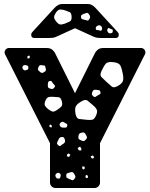

<svg xmlns="http://www.w3.org/2000/svg" viewBox="-20 -940 750 960"><path d="M257 0Q246 0 238 -8Q230 -16 230 -27V-224L5 -669Q3 -673 3 -678Q3 -687 9.5 -693.5Q16 -700 25 -700H213Q233 -700 243 -690Q253 -680 255 -675L355 -474L455 -675Q457 -680 467 -690Q477 -700 497 -700H685Q694 -700 700.5 -693.5Q707 -687 707 -678Q707 -673 705 -669L480 -224V-27Q480 -16 472 -8Q464 0 453 0ZM130 -655 126 -663 117 -658V-648H126ZM594 -571Q589 -598 582 -612Q575 -626 548 -629Q519 -633 509 -621.5Q499 -610 487 -584Q478 -564 487 -555Q496 -546 512 -531Q529 -516 538.5 -507.5Q548 -499 567 -509Q589 -521 594 -533.5Q599 -546 594 -571ZM110 -614Q100 -617 94 -609Q89 -601 96 -593Q102 -586 110 -589Q117 -591 119.5 -593Q122 -595 122 -602Q122 -608 119 -610.5Q116 -613 110 -614ZM207 -604Q206 -612 201.5 -612.5Q197 -613 189 -614Q183 -615 179.5 -613.5Q176 -612 173 -606Q170 -599 169.5 -594.5Q169 -590 175 -585Q182 -578 187 -576Q192 -574 200 -579Q209 -584 209.5 -589.5Q210 -595 207 -604ZM245 -523Q240 -529 238 -533Q236 -537 228 -535Q221 -532 220 -527.5Q219 -523 219 -514Q219 -506 221 -502.5Q223 -499 231 -497Q239 -494 243.5 -495.5Q248 -497 253 -504Q257 -510 253.5 -513.5Q250 -517 245 -523ZM461 -491Q453 -492 449 -490Q445 -488 442 -481Q439 -473 439.5 -468.5Q440 -464 447 -458Q453 -453 457 -455.5Q461 -458 467 -462Q475 -467 479.5 -469Q484 -471 482 -480Q480 -488 475 -489Q470 -490 461 -491ZM289 -434Q284 -453 273 -454Q262 -455 243 -456Q227 -457 219.5 -453Q212 -449 206 -434Q201 -420 204.5 -412.5Q208 -405 220 -395Q233 -385 241 -382.5Q249 -380 262 -388Q279 -399 286.5 -407Q294 -415 289 -434ZM446 -413Q428 -429 417.5 -437Q407 -445 387 -433Q364 -420 358.5 -407Q353 -394 358 -369Q363 -346 376.5 -345Q390 -344 413 -341Q432 -339 442 -341.5Q452 -344 460 -362Q468 -380 464.5 -390Q461 -400 446 -413ZM301 -328Q293 -334 285 -328Q280 -324 278.5 -321Q277 -318 279 -312Q283 -302 295 -302Q303 -302 308.5 -302Q314 -302 316 -311Q318 -319 313 -321Q308 -323 301 -328ZM239 -311 233 -318 225 -311 231 -304 239 -303ZM410 -265Q406 -273 402 -276Q398 -279 389 -277Q380 -275 376.5 -271Q373 -267 372 -257Q371 -248 374.5 -244.5Q378 -241 386 -238Q394 -234 398.5 -234.5Q403 -235 409 -242Q415 -248 415 -252.5Q415 -257 410 -265ZM305 -239Q303 -247 301 -250.5Q299 -254 292 -255Q278 -256 273 -243Q268 -233 265.5 -227Q263 -221 271 -214Q279 -207 284 -212Q289 -217 298 -222Q307 -228 305 -239ZM386 -199 380 -207 368 -200 374 -188H387ZM332 -166 323 -173 316 -168 314 -159 325 -155ZM444 -163 433 -158 438 -149 445 -147 451 -154ZM403 -106 392 -109 391 -98 398 -92 404 -98ZM350 -72Q346 -79 341 -79.5Q336 -80 327 -77Q319 -75 315 -72.5Q311 -70 311 -61Q311 -53 315 -50.5Q319 -48 326 -45Q335 -42 340 -39.5Q345 -37 351 -44Q358 -52 357 -57.5Q356 -63 350 -72ZM279 -73Q270 -79 263 -73Q254 -66 258 -57Q262 -46 273 -47Q279 -47 280 -50Q281 -53 283 -59Q285 -69 279 -73ZM420 -61 410 -66 407 -56 411 -49 419 -51ZM152 -750Q136 -750 136 -766Q136 -774 141 -779L253 -901Q271 -920 290 -920H420Q439 -920 457 -901L569 -779Q574 -774 574 -766Q574 -750 558 -750H487Q477 -750 467.5 -751Q458 -752 447 -757L355 -799L263 -757Q253 -752 243 -751Q233 -750 223 -750ZM338 -857Q337 -876 327.5 -880Q318 -884 300 -890Q284 -894 276 -891.5Q268 -889 259 -876Q250 -862 250.5 -853.5Q251 -845 261 -832Q271 -820 279 -818Q287 -816 302 -821Q320 -828 329.5 -833Q339 -838 338 -857ZM424 -870Q418 -877 413 -875.5Q408 -874 400 -871Q392 -868 388 -865Q384 -862 385 -854Q386 -846 390.5 -844.5Q395 -843 403 -841Q411 -839 416 -837.5Q421 -836 426 -843Q431 -851 430.5 -856.5Q430 -862 424 -870ZM485 -810Q477 -817 467 -811Q457 -806 459 -795Q460 -790 463.5 -790Q467 -790 473 -789Q479 -788 483 -786.5Q487 -785 489 -791Q494 -801 485 -810ZM534 -795Q529 -797 526 -799.5Q523 -802 519 -797Q513 -790 519 -780Q525 -771 535 -774Q541 -775 542.5 -778Q544 -781 544 -787Q544 -792 541 -793Q538 -794 534 -795Z"/></svg>

Font: Rubik Moonrocks
Style: Regular
Weight: 400
Designer: Hubert and Fischer, NaN
Foundry: Hubert and Fischer, NaN
Version: Version 2.200